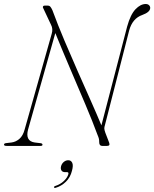

<svg xmlns="http://www.w3.org/2000/svg" viewBox="-25 -728 770 958"><path d="M115 -81.5Q100 -24 148.5 -17L178 -13.5Q187 -12 187 -6Q187 0 177.5 0H8Q-5 0 -5 -6.5Q-5 -13 6.5 -14L32 -17Q55 -20 72.5 -35.8Q90 -51.5 98 -82L233 -559.5Q240.5 -584 229.5 -604.5L191 -686.5Q187.5 -691.5 189.5 -695.8Q191.5 -700 197.5 -700H213Q221.5 -700 226.2 -694.5Q231 -689 236.5 -677Q264 -602.5 297 -524.5Q330 -446.5 363.5 -370.8Q397 -295 427.5 -226.5Q458 -158 481 -102.5L609.5 -596Q626 -655.5 651 -681.8Q676 -708 702 -708Q712.5 -708 718.5 -702.2Q724.5 -696.5 724.5 -688.5Q724 -667.5 685.5 -653.5Q636 -636.5 619.5 -576L498 -101.5Q495.5 -94 495.5 -87Q495.5 -80 500.5 -66L519.5 -16.5Q526 0 509 0H484.5Q470 0 470 -19Q470 -28.5 468.5 -35.5Q467 -42.5 461 -56.5Q437.5 -120.5 401.8 -205Q366 -289.5 326.5 -382Q287 -474.5 251 -563ZM301 131Q287 131 281.8 122.8Q276.5 114.5 279.5 102Q283 88.5 293.2 80Q303.5 71.5 315.5 71.5Q329.5 71.5 335.5 84.5Q341.5 97.5 334 124.5Q326 157 303.8 178.8Q281.5 200.5 253 209Q245.5 211 244.5 206.5Q244 202 250.5 200Q276 192 293.8 175Q311.5 158 316 141Q318.5 131 310 131Z"/></svg>

Font: Fraunces 72pt S000 Thin
Style: Italic
Weight: 100
Italic angle: -16°
Version: Version 1.000; ttfautohint (v1.8.3)